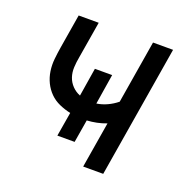

<svg xmlns="http://www.w3.org/2000/svg" viewBox="-99 -615 699 711"><g transform="rotate(20 250.0 -260.0)"><path d="M301 0 331 -181Q313 -174 293.5 -170Q274 -166 255 -165L240 -75H172L188 -170Q165 -175 143.5 -184.5Q122 -194 106 -210Q90 -226 80 -246.5Q70 -267 66.5 -290.5Q63 -314 65.5 -338.5Q68 -363 72 -387L94 -520H173L149 -376Q145 -355 144 -334.5Q143 -314 149 -296Q155 -278 168.5 -264Q182 -250 200 -243L218 -355H286L267 -236Q288 -239 308.5 -248.5Q329 -258 346 -272L387 -520H466L380 0Z"/></g></svg>

Font: Iosevka Term Curly
Style: Italic
Weight: 400
Italic angle: -9°
Designer: Belleve Invis
Foundry: Belleve Invis
Version: Version 32.3.0